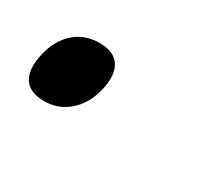

<svg xmlns="http://www.w3.org/2000/svg" viewBox="-40 -171 301 258"><g transform="rotate(30 111.0 -42.5)"><path d="M35.2 9.8Q12.2 9.8 3.7 -3.9Q-4.9 -17.6 1 -43Q6.8 -67.4 22.5 -81.3Q38.1 -95.2 61 -95.2Q84 -95.2 92.5 -81.3Q101.1 -67.4 95.2 -43Q89.4 -18.6 73.2 -4.4Q57.1 9.8 35.2 9.8Z"/></g></svg>

Font: Sinkin Sans 200 X Light Italic
Style: Regular
Weight: 200
Italic angle: -112°
Designer: Keith Bates
Foundry: K-Type
Version: Sinkin Sans (version 1.0)  by Keith Bates   •   © 2014   www